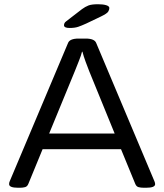

<svg xmlns="http://www.w3.org/2000/svg" viewBox="-20 -884 775 906"><path d="M66 2Q23 2 23 -15Q23 -18 23.5 -21.5Q24 -25 26 -29L301 -681Q309 -702 351 -702H384Q426 -702 434 -681L709 -28Q712 -21 712 -15Q712 2 669 2H660Q644 2 633.5 -1Q623 -4 618 -17L551 -180H181L114 -17Q109 -4 98.5 -1Q88 2 73 2ZM333 -548 212 -254H521L401 -548Q393 -568 383.5 -594Q374 -620 369 -640H367Q363 -623 352.5 -597Q342 -571 333 -548ZM308 -752Q282 -752 282 -765Q282 -769 284 -774Q286 -779 293 -784L367 -841Q382 -852 397 -858Q412 -864 443 -864Q466 -864 481 -859.5Q496 -855 496 -846Q496 -838 490.5 -829Q485 -820 456 -806L387 -773Q365 -763 349 -757.5Q333 -752 308 -752Z"/></svg>

Font: Asap Expanded
Style: Regular
Weight: 400
Width: 7
Designer: Pablo Cosgaya
Foundry: Omnibus-Type
Version: Version 3.001; ttfautohint (v1.8.4.7-5d5b)